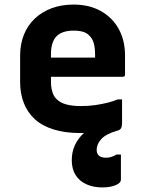

<svg xmlns="http://www.w3.org/2000/svg" viewBox="-20 -570 640 840"><path d="M294 131Q294 94 308 64.5Q322 35 346 13Q370 -9 400 -23Q430 -37 463 -43Q474 -45 482.5 -44Q491 -43 499 -39.5Q507 -36 514 -32Q514 -17 509.5 -9Q505 -1 492 2Q444 16 423.5 38Q403 60 403 86Q403 103 413.5 111.5Q424 120 444 120Q457 120 468.5 116Q480 112 490 106H509Q509 115 509 126.5Q509 138 509 158.5Q509 179 509 215Q509 231 485 240.5Q461 250 428 250Q388 250 357.5 236Q327 222 310.5 195.5Q294 169 294 131ZM302 -550Q370 -550 420.5 -522Q471 -494 499 -444Q527 -394 527 -327V-244Q527 -241 526 -238.5Q525 -236 522.5 -235Q520 -234 517 -234H287Q270 -234 252.5 -234Q235 -234 218 -234H177L174 -318H396Q396 -322 396 -325Q396 -328 396 -332Q396 -361 390 -381.5Q384 -402 371 -414Q360 -426 343 -431Q326 -436 302 -436Q252 -436 227.5 -411.5Q203 -387 203 -332V-210Q203 -194 206 -180Q209 -166 214 -155Q219 -144 228 -136Q244 -120 270.5 -113Q297 -106 332 -106Q368 -106 395.5 -110Q423 -114 448 -120Q473 -126 495 -135H514Q514 -109 514 -83.5Q514 -58 514 -32Q514 -30 513 -28Q512 -26 510 -24Q502 -15 474 -7Q446 1 408 6.5Q370 12 331 12Q265 12 215 -3.5Q165 -19 133 -48Q101 -77 84.5 -118.5Q68 -160 68 -212V-326Q68 -377 84.5 -418Q101 -459 132 -488.5Q163 -518 206 -534Q249 -550 302 -550Z"/></svg>

Font: Recursive
Style: Bold
Weight: 700
Version: Version 1.085